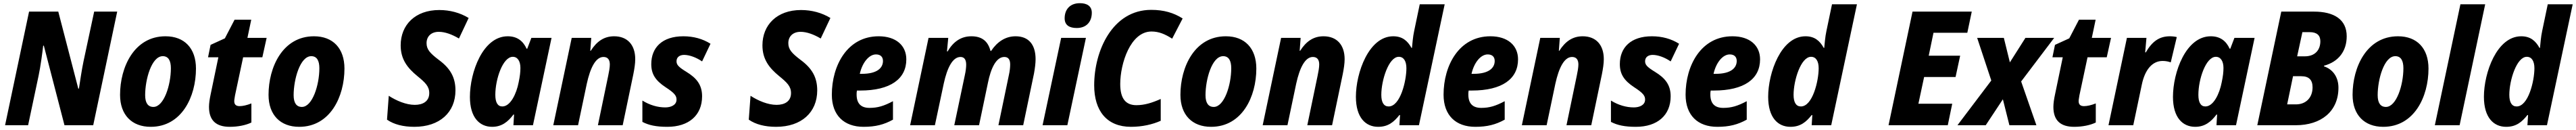

<svg xmlns="http://www.w3.org/2000/svg" viewBox="-20 -787 16220 817"><path d="M12 0H157L223 -311C235 -366 248 -464 252 -500H256L386 0H567L718 -714H573L506 -402C496 -355 484 -277 477 -230H473L347 -714H163Z M929 10C1124 10 1214 -179 1214 -356C1214 -483 1142 -559 1022 -559C825 -559 736 -365 736 -191C736 -65 810 10 929 10ZM946 -115C911 -115 894 -141 894 -189C894 -287 934 -434 1005 -434C1041 -434 1056 -405 1056 -358C1056 -252 1012 -115 946 -115Z M1427 10C1478 10 1528 0 1563 -17V-137C1535 -126 1509 -120 1489 -120C1467 -120 1455 -129 1455 -152C1455 -160 1458 -174 1460 -188L1511 -427H1632L1659 -549H1538L1562 -663H1457L1396 -546L1306 -505L1290 -427H1355L1306 -192C1300 -164 1296 -137 1296 -115C1296 -30 1341 10 1427 10Z M1864 10C2059 10 2149 -179 2149 -356C2149 -483 2077 -559 1957 -559C1760 -559 1671 -365 1671 -191C1671 -65 1745 10 1864 10ZM1881 -115C1846 -115 1829 -141 1829 -189C1829 -287 1869 -434 1940 -434C1976 -434 1991 -405 1991 -358C1991 -252 1947 -115 1881 -115Z M2589 10C2749 10 2848 -81 2848 -219C2848 -300 2816 -357 2744 -410C2687 -453 2666 -477 2666 -516C2666 -558 2695 -587 2743 -587C2782 -587 2826 -571 2870 -545L2931 -674C2877 -707 2813 -724 2746 -724C2594 -724 2503 -630 2503 -502C2503 -413 2547 -359 2608 -309C2657 -269 2683 -245 2683 -202C2683 -150 2643 -128 2592 -128C2537 -128 2476 -154 2428 -185L2417 -35C2460 -5 2519 10 2589 10Z M3079 10C3140 10 3179 -22 3213 -67H3217L3213 0H3336L3453 -549H3326L3300 -481H3296C3273 -531 3235 -559 3177 -559C3020 -559 2939 -332 2939 -178C2939 -47 3001 10 3079 10ZM3143 -118C3114 -118 3099 -143 3099 -191C3099 -289 3146 -430 3209 -430C3239 -430 3257 -403 3257 -360C3257 -334 3254 -308 3246 -270C3232 -197 3194 -118 3143 -118Z M3464 0H3620L3675 -261C3697 -361 3731 -429 3780 -429C3806 -429 3820 -413 3820 -382C3820 -362 3815 -336 3810 -312L3745 0H3901L3968 -320C3975 -355 3980 -388 3980 -415C3980 -506 3930 -559 3847 -559C3783 -559 3737 -526 3700 -468H3697L3703 -549H3580Z M4182 10C4317 10 4401 -62 4401 -182C4401 -255 4365 -297 4303 -335C4254 -365 4240 -379 4240 -402C4240 -428 4260 -442 4288 -442C4321 -442 4365 -426 4401 -401L4454 -512C4405 -543 4347 -559 4283 -559C4151 -559 4081 -489 4081 -384C4081 -322 4107 -281 4171 -239C4230 -201 4240 -184 4240 -161C4240 -126 4204 -112 4169 -112C4122 -112 4072 -126 4025 -155V-21C4065 0 4112 10 4182 10Z M4867 10C5027 10 5126 -81 5126 -219C5126 -300 5094 -357 5022 -410C4965 -453 4944 -477 4944 -516C4944 -558 4973 -587 5021 -587C5060 -587 5104 -571 5148 -545L5209 -674C5155 -707 5091 -724 5024 -724C4872 -724 4781 -630 4781 -502C4781 -413 4825 -359 4886 -309C4935 -269 4961 -245 4961 -202C4961 -150 4921 -128 4870 -128C4815 -128 4754 -154 4706 -185L4695 -35C4738 -5 4797 10 4867 10Z M5418 10C5493 10 5547 -4 5603 -35V-151C5546 -121 5507 -109 5455 -109C5402 -109 5374 -136 5374 -193C5374 -201 5374 -209 5376 -218H5396C5587 -218 5687 -291 5687 -414C5687 -501 5622 -559 5513 -559C5315 -559 5218 -375 5218 -192C5218 -62 5295 10 5418 10ZM5407 -323H5394C5410 -394 5452 -445 5496 -445C5524 -445 5540 -430 5540 -404C5540 -361 5505 -323 5407 -323Z M5711 0H5867L5923 -263C5944 -359 5978 -429 6028 -429C6051 -429 6064 -414 6064 -380C6064 -364 6061 -339 6056 -317L5989 0H6145L6201 -267C6219 -356 6252 -429 6304 -429C6329 -429 6341 -413 6341 -382C6341 -362 6338 -338 6333 -316L6267 0H6423L6491 -325C6497 -358 6501 -390 6501 -415C6501 -506 6458 -559 6375 -559C6311 -559 6259 -524 6221 -467H6217C6202 -526 6165 -559 6097 -559C6031 -559 5983 -525 5947 -464H5943L5951 -549H5827Z M6760 -611C6822 -611 6855 -651 6855 -707C6855 -750 6823 -767 6780 -767C6717 -767 6684 -727 6684 -672C6684 -628 6715 -611 6760 -611ZM6545 0H6701L6818 -549H6662Z M7102 10C7172 10 7238 -5 7289 -28V-165C7235 -141 7187 -126 7136 -126C7068 -126 7034 -168 7034 -259C7034 -387 7098 -589 7231 -589C7278 -589 7317 -572 7361 -544L7427 -671C7370 -707 7308 -725 7229 -725C6985 -725 6870 -468 6870 -251C6870 -92 6948 10 7102 10Z M7606 10C7801 10 7891 -179 7891 -356C7891 -483 7819 -559 7699 -559C7502 -559 7413 -365 7413 -191C7413 -65 7487 10 7606 10ZM7623 -115C7588 -115 7571 -141 7571 -189C7571 -287 7611 -434 7682 -434C7718 -434 7733 -405 7733 -358C7733 -252 7689 -115 7623 -115Z M7931 0H8087L8142 -261C8164 -361 8198 -429 8247 -429C8273 -429 8287 -413 8287 -382C8287 -362 8282 -336 8277 -312L8212 0H8368L8435 -320C8442 -355 8447 -388 8447 -415C8447 -506 8397 -559 8314 -559C8250 -559 8204 -526 8167 -468H8164L8170 -549H8047Z M8658 10C8721 10 8757 -20 8792 -64H8796L8792 0H8915L9077 -760H8920L8885 -593C8877 -558 8873 -505 8871 -486H8868C8843 -531 8810 -559 8753 -559C8599 -559 8518 -329 8518 -179C8518 -47 8580 10 8658 10ZM8724 -118C8694 -118 8678 -143 8678 -191C8678 -282 8724 -430 8788 -430C8819 -430 8836 -403 8836 -358C8836 -279 8798 -118 8724 -118Z M9270 10C9345 10 9399 -4 9455 -35V-151C9398 -121 9359 -109 9307 -109C9254 -109 9226 -136 9226 -193C9226 -201 9226 -209 9228 -218H9248C9439 -218 9539 -291 9539 -414C9539 -501 9474 -559 9365 -559C9167 -559 9070 -375 9070 -192C9070 -62 9147 10 9270 10ZM9259 -323H9246C9262 -394 9304 -445 9348 -445C9376 -445 9392 -430 9392 -404C9392 -361 9357 -323 9259 -323Z M9563 0H9719L9774 -261C9796 -361 9830 -429 9879 -429C9905 -429 9919 -413 9919 -382C9919 -362 9914 -336 9909 -312L9844 0H10000L10067 -320C10074 -355 10079 -388 10079 -415C10079 -506 10029 -559 9946 -559C9882 -559 9836 -526 9799 -468H9796L9802 -549H9679Z M10281 10C10416 10 10500 -62 10500 -182C10500 -255 10464 -297 10402 -335C10353 -365 10339 -379 10339 -402C10339 -428 10359 -442 10387 -442C10420 -442 10464 -426 10500 -401L10553 -512C10504 -543 10446 -559 10382 -559C10250 -559 10180 -489 10180 -384C10180 -322 10206 -281 10270 -239C10329 -201 10339 -184 10339 -161C10339 -126 10303 -112 10268 -112C10221 -112 10171 -126 10124 -155V-21C10164 0 10211 10 10281 10Z M10794 10C10869 10 10923 -4 10979 -35V-151C10922 -121 10883 -109 10831 -109C10778 -109 10750 -136 10750 -193C10750 -201 10750 -209 10752 -218H10772C10963 -218 11063 -291 11063 -414C11063 -501 10998 -559 10889 -559C10691 -559 10594 -375 10594 -192C10594 -62 10671 10 10794 10ZM10783 -323H10770C10786 -394 10828 -445 10872 -445C10900 -445 10916 -430 10916 -404C10916 -361 10881 -323 10783 -323Z M11254 10C11317 10 11353 -20 11388 -64H11392L11388 0H11511L11673 -760H11516L11481 -593C11473 -558 11469 -505 11467 -486H11464C11439 -531 11406 -559 11349 -559C11195 -559 11114 -329 11114 -179C11114 -47 11176 10 11254 10ZM11320 -118C11290 -118 11274 -143 11274 -191C11274 -282 11320 -430 11384 -430C11415 -430 11432 -403 11432 -358C11432 -279 11394 -118 11320 -118Z M11872 0H12245L12273 -135H12060L12096 -303H12294L12323 -437H12125L12155 -581H12368L12396 -714H12023Z M12306 0H12484L12592 -163L12633 0H12803L12707 -275L12915 -549H12734L12636 -395L12598 -549H12430L12519 -281Z M13041 10C13092 10 13142 0 13177 -17V-137C13149 -126 13123 -120 13103 -120C13081 -120 13069 -129 13069 -152C13069 -160 13072 -174 13074 -188L13125 -427H13246L13273 -549H13152L13176 -663H13071L13010 -546L12920 -505L12904 -427H12969L12920 -192C12914 -164 12910 -137 12910 -115C12910 -30 12955 10 13041 10Z M13257 0H13413L13467 -256C13487 -351 13534 -404 13598 -404C13618 -404 13636 -400 13649 -395L13687 -554C13675 -557 13659 -559 13644 -559C13578 -559 13533 -528 13492 -458H13488L13496 -549H13373Z M13803 10C13864 10 13903 -22 13937 -67H13941L13937 0H14060L14177 -549H14050L14024 -481H14020C13997 -531 13959 -559 13901 -559C13744 -559 13663 -332 13663 -178C13663 -47 13725 10 13803 10ZM13867 -118C13838 -118 13823 -143 13823 -191C13823 -289 13870 -430 13933 -430C13963 -430 13981 -403 13981 -360C13981 -334 13978 -308 13970 -270C13956 -197 13918 -118 13867 -118Z M14194 0H14436C14595 0 14705 -86 14705 -236C14705 -303 14669 -352 14614 -370V-374C14707 -399 14757 -467 14757 -559C14757 -665 14677 -714 14551 -714H14345ZM14493 -433H14445L14478 -585H14524C14569 -585 14591 -565 14591 -528C14591 -472 14557 -433 14493 -433ZM14437 -131H14382L14419 -308H14471C14520 -308 14542 -284 14542 -238C14542 -176 14503 -131 14437 -131Z M14987 10C15182 10 15272 -179 15272 -356C15272 -483 15200 -559 15080 -559C14883 -559 14794 -365 14794 -191C14794 -65 14868 10 14987 10ZM15004 -115C14969 -115 14952 -141 14952 -189C14952 -287 14992 -434 15063 -434C15099 -434 15114 -405 15114 -358C15114 -252 15070 -115 15004 -115Z M15312 0H15468L15629 -760H15473Z M15761 10C15824 10 15860 -20 15895 -64H15899L15895 0H16018L16180 -760H16023L15988 -593C15980 -558 15976 -505 15974 -486H15971C15946 -531 15913 -559 15856 -559C15702 -559 15621 -329 15621 -179C15621 -47 15683 10 15761 10ZM15827 -118C15797 -118 15781 -143 15781 -191C15781 -282 15827 -430 15891 -430C15922 -430 15939 -403 15939 -358C15939 -279 15901 -118 15827 -118Z"/></svg>

Font: Noto Sans SemiCondensed ExtraBold
Style: Italic
Weight: 800
Width: 4
Italic angle: -12°
Designer: Monotype Design Team
Foundry: Monotype Imaging Inc.
Version: Version 2.013